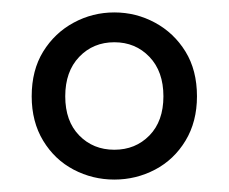

<svg xmlns="http://www.w3.org/2000/svg" viewBox="-20 -696 368 309"><path d="M164 -455Q198 -455 220.5 -478Q243 -501 243 -541Q243 -581 220.5 -604.5Q198 -628 164 -628Q130 -628 107.5 -604.5Q85 -581 85 -541Q85 -501 107.5 -478Q130 -455 164 -455ZM164 -407Q129 -407 98.5 -423Q68 -439 49.5 -469.5Q31 -500 31 -541Q31 -583 49.5 -613Q68 -643 98.5 -659.5Q129 -676 164 -676Q199 -676 229.5 -659.5Q260 -643 278.5 -613Q297 -583 297 -541Q297 -500 278.5 -469.5Q260 -439 229.5 -423Q199 -407 164 -407Z"/></svg>

Font: Source Serif Pro
Style: Bold
Weight: 700
Designer: Frank Grießhammer
Foundry: Adobe Systems Incorporated
Version: Version 3.001;hotconv 1.0.111;makeotfexe 2.5.65597